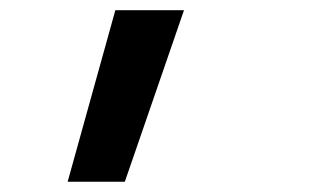

<svg xmlns="http://www.w3.org/2000/svg" viewBox="-20 -144 626 377"><path d="M112.8 212.9 206.5 -124H341.3L225.1 212.9Z"/></svg>

Font: Cascadia Code NF SemiBold
Style: Italic
Weight: 600
Italic angle: -10°
Monospace: yes
Designer: Aaron Bell
Foundry: Saja Typeworks
Version: Version 2404.023; ttfautohint (v1.8.4)